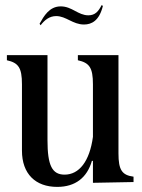

<svg xmlns="http://www.w3.org/2000/svg" viewBox="-20 -716 558 752"><path d="M204 16C275 16 321 -20 340 -86H344V0L503 -3V-24C458 -30 444 -50 444 -115V-500H285V-480C330 -470 344 -451 344 -386V-180C331 -84 290 -32 233 -32C184 -32 166 -68 166 -167V-500H7V-480C52 -470 66 -451 66 -386V-126C66 -35 119 16 204 16ZM135 -623 139 -617C155 -638 174 -653 200 -653C239 -653 265 -620 309 -620C339 -620 369 -635 383 -693L378 -696C366 -672 353 -656 326 -656C286 -656 262 -691 218 -691C173 -691 152 -653 135 -623Z"/></svg>

Font: RL Madena
Style: Regular
Weight: 400
Designer: I Kadek Wantara Putra
Foundry: Roughlines ID
Version: Version 1.000;Glyphs 3.1.2 (3151)